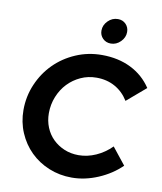

<svg xmlns="http://www.w3.org/2000/svg" viewBox="-99 -1005 927 1097"><g transform="rotate(10 364.5 -457.0)"><path d="M408 -121Q459 -121 508.5 -143Q558 -165 598 -205L676 -107Q621 -53 544.5 -20.5Q468 12 392 12Q321 12 259 -13.5Q197 -39 151.5 -84Q106 -129 80 -190Q54 -251 54 -321Q54 -400 84.5 -471Q115 -542 167.5 -594.5Q220 -647 291 -677.5Q362 -708 442 -708Q537 -708 610.5 -671.5Q684 -635 729 -567L619 -473Q589 -522 541.5 -548.5Q494 -575 434 -575Q385 -575 342.5 -555.5Q300 -536 268.5 -503Q237 -470 218.5 -424.5Q200 -379 200 -328Q200 -284 215.5 -246Q231 -208 259 -180.5Q287 -153 325 -137Q363 -121 408 -121ZM479 -781Q451 -781 432.5 -799.5Q414 -818 414 -845Q414 -877 438.5 -901.5Q463 -926 496 -926Q524 -926 542 -907.5Q560 -889 560 -862Q560 -830 535.5 -805.5Q511 -781 479 -781Z"/></g></svg>

Font: Red Hat Display
Style: Bold Italic
Weight: 700
Italic angle: -12°
Designer: Pentagram / MCKL
Foundry: Pentagram / MCKL
Version: Version 1.003; Red Hat Display Bold Italic